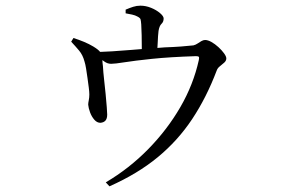

<svg xmlns="http://www.w3.org/2000/svg" viewBox="-20 -590 1040 677"><path d="M231 -443 239 -456Q258 -450 276 -442.5Q294 -435 309 -426Q327 -415 333 -407Q352 -408 375 -409Q409 -411 443 -414Q462 -416 480 -417V-421Q480 -442 479.5 -466Q479 -490 478 -504Q477 -517 475.5 -522Q474 -527 464 -532Q457 -536 446 -538.5Q435 -541 423 -543V-556Q437 -562 449.5 -566Q462 -570 475 -570Q494 -570 512.5 -562.5Q531 -555 544 -544Q557 -533 557 -525Q557 -513 549.5 -506Q542 -499 539 -481Q537 -465 536 -438Q535 -429 535 -421Q548 -422 561 -423Q591 -424 618 -426Q645 -428 662 -430Q670 -432 676.5 -436.5Q683 -441 690 -445Q697 -449 703 -449Q713 -449 725.5 -442Q738 -435 750 -424Q762 -413 770 -402Q778 -391 778 -384Q778 -376 771 -369.5Q764 -363 755.5 -356.5Q747 -350 744 -341Q708 -246 657.5 -170Q607 -94 536 -35.5Q465 23 366 67L353 53Q436 4 503 -64.5Q570 -133 616 -212.5Q662 -292 681 -378Q683 -387 681 -389.5Q679 -392 671 -392Q578 -389 516 -382.5Q454 -376 419.5 -370.5Q385 -365 372 -365Q359 -365 348 -373Q345 -375 341 -378Q341 -371 343 -356Q344 -336 347 -310Q350 -284 352.5 -258Q355 -232 356.5 -212Q358 -192 358 -186Q358 -172 352 -165Q346 -158 334 -157Q322 -157 312.5 -168Q303 -179 297.5 -194Q292 -209 291 -221Q291 -227 293 -236.5Q295 -246 295 -257Q295 -266 293 -281.5Q291 -297 288.5 -315Q286 -333 283.5 -348.5Q281 -364 278 -373Q272 -396 259 -411.5Q246 -427 231 -443Z"/></svg>

Font: Early Summer Mincho
Style: Regular
Weight: 400
Designer: GuiWonder
Version: Version 1.002